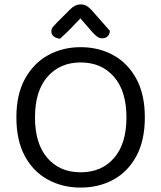

<svg xmlns="http://www.w3.org/2000/svg" viewBox="-20 -834 729 867"><path d="M634 -304Q634 -200 596 -129.5Q558 -59 492.5 -23Q427 13 344 13Q262 13 196 -23Q130 -59 92 -129.5Q54 -200 54 -304Q54 -408 93 -478.5Q132 -549 197.5 -585Q263 -621 344 -621Q426 -621 491.5 -585Q557 -549 595.5 -478.5Q634 -408 634 -304ZM551 -304Q551 -423 494.5 -487.5Q438 -552 344 -552Q251 -552 194.5 -487.5Q138 -423 138 -304Q138 -185 194 -120.5Q250 -56 344 -56Q439 -56 495 -120.5Q551 -185 551 -304ZM343 -751Q327 -734 303.5 -709.5Q280 -685 251 -659Q234 -661 223 -669.5Q212 -678 212 -692Q212 -704 219.5 -713Q227 -722 238 -733L297 -792Q319 -814 344 -814Q360 -814 371 -807.5Q382 -801 394 -788L476 -695Q476 -680 466.5 -670.5Q457 -661 442 -661Q431 -661 421 -667Q411 -673 397 -689Z"/></svg>

Font: Baloo Bhaina 2
Style: Regular
Weight: 400
Designer: Yesha Goshar, Manish Minz, Shuchita Grover and Ek Type
Foundry: Ek Type
Version: Version 1.700